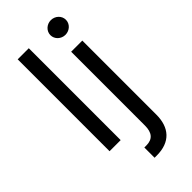

<svg xmlns="http://www.w3.org/2000/svg" viewBox="-295 -810 1075 1075"><g transform="rotate(-45 242.0 -273.0)"><path d="M165 -727.5H77.1V0H165ZM318.8 -545.9V39.1C318.8 93.3 296.4 123 245.6 123H229.5V204.1H247.1C353 204.1 407.7 143.1 407.2 39.1V-545.9ZM363.3 -635.3C397 -635.3 424.8 -661.1 424.8 -693.4C424.8 -725.6 397 -751.5 363.3 -751.5C330.1 -751.5 302.2 -725.6 302.2 -693.4C302.2 -661.1 330.1 -635.3 363.3 -635.3Z"/></g></svg>

Font: Raveo
Style: Regular
Weight: 400
Designer: Jakub Foglar, Rasmus Andersson (Inter)
Foundry: Jakubfoglar.com
Version: Version 1.100;Glyphs 3.2.3 (3260)